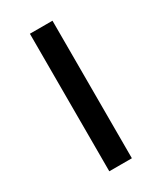

<svg xmlns="http://www.w3.org/2000/svg" viewBox="-144 -592 546 648"><g transform="rotate(-30 129.0 -268.0)"><path d="M173 0H85V-536H173Z"/></g></svg>

Font: Noto Sans Ol Chiki
Style: Regular
Weight: 400
Designer: Monotype Design Team, Lewis McGuffie
Foundry: Monotype Imaging Inc.
Version: Version 2.003